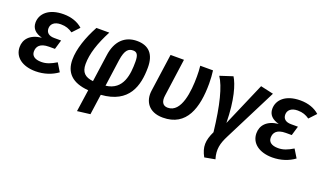

<svg xmlns="http://www.w3.org/2000/svg" viewBox="-75 -1010 2860 1696"><g transform="rotate(20 1355.5 -162.0)"><path d="M230 15C309 15 382 -10 436 -50L389 -127C337 -96 298 -80 250 -80C187 -80 158 -106 158 -145C158 -191 184 -230 270 -230H325L351 -318H286C236 -318 209 -341 209 -381C209 -421 240 -452 301 -452C349 -452 380 -439 412 -417L473 -482C429 -522 367 -544 294 -544C153 -544 84 -472 84 -390C84 -333 121 -299 183 -283C73 -271 26 -211 26 -139C26 -44 108 15 230 15Z M984 -544C869 -544 792 -470 774 -333L738 -77C662 -85 625 -119 625 -197C625 -294 661 -403 727 -529H606C544 -415 502 -294 502 -194C502 -73 571 1 726 13L696 220L817 205L844 13C1105 -6 1152 -184 1153 -354C1154 -482 1093 -544 984 -544ZM980 -453C1014 -453 1032 -433 1032 -366C1032 -249 1018 -96 856 -77L891 -329C906 -433 939 -453 980 -453Z M1702 -529H1582C1586 -495 1587 -461 1587 -428C1587 -291 1566 -82 1438 -82C1388 -82 1372 -121 1380 -175L1429 -529H1303L1253 -173C1240 -77 1290 15 1427 15C1650 15 1710 -180 1710 -407C1710 -451 1707 -490 1702 -529Z M1890 -542 1770 -503C1824 -423 1865 -264 1893 -17C1849 75 1846 136 1892 220L1991 202C1965 115 1981 55 2021 -23L2270 -516L2149 -543L1972 -133C1969 -349 1928 -481 1890 -542Z M2456 15C2535 15 2608 -10 2662 -50L2615 -127C2563 -96 2524 -80 2476 -80C2413 -80 2384 -106 2384 -145C2384 -191 2410 -230 2496 -230H2551L2577 -318H2512C2462 -318 2435 -341 2435 -381C2435 -421 2466 -452 2527 -452C2575 -452 2606 -439 2638 -417L2699 -482C2655 -522 2593 -544 2520 -544C2379 -544 2310 -472 2310 -390C2310 -333 2347 -299 2409 -283C2299 -271 2252 -211 2252 -139C2252 -44 2334 15 2456 15Z"/></g></svg>

Font: Fira Sans Medium
Style: Italic
Weight: 500
Italic angle: -8°
Designer: bBox Type GmbH & Carrois Corporate GbR & Edenspiekermann AG
Foundry: bBox Type GmbH & Carrois Corporate GbR & Edenspiekermann AG
Version: Version 4.301;PS 004.301;hotconv 1.0.88;makeotf.lib2.5.64775